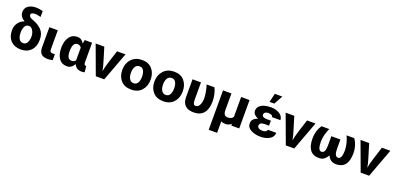

<svg xmlns="http://www.w3.org/2000/svg" viewBox="21 -2188 7830 3791"><g transform="rotate(20 3936.5 -293.0)"><path d="M35.2 -252V-258.8Q35.2 -348.6 85.4 -415Q135.7 -481.4 210 -502.9Q181.6 -520.5 161.6 -537.1Q141.6 -553.7 122.6 -586.9Q103.5 -620.1 103.5 -659.2Q103.5 -747.1 167.5 -793Q231.4 -838.9 335.9 -838.9Q392.6 -838.9 476.6 -817.4L475.6 -693.4Q393.6 -714.8 357.9 -714.8Q322.3 -714.8 295.4 -703.1Q268.6 -691.4 268.6 -663.1Q268.6 -616.2 344.7 -589.8Q470.7 -545.9 543.5 -470.7Q616.2 -395.5 616.2 -271.5V-258.8Q616.2 -122.1 538.1 -39.1Q460 43.9 326.7 43.9Q193.4 43.9 114.3 -36.6Q35.2 -117.2 35.2 -252ZM326.2 -450.2Q265.6 -450.2 238.3 -398.4Q210.9 -346.7 210.9 -270.5Q210.9 -194.3 239.3 -142.1Q267.6 -89.8 327.1 -89.8Q386.7 -89.8 413.6 -144Q440.4 -198.2 440.4 -268.1Q440.4 -337.9 406.7 -394Q373 -450.2 326.2 -450.2Z M709 -140.6V-563.5H885.7V-164.1Q885.7 -127 899.4 -112.3Q913.1 -97.7 943.4 -97.7Q973.6 -97.7 993.2 -99.6V24.4Q941.4 39.1 891.6 39.1Q797.9 39.1 753.4 -4.9Q709 -48.8 709 -140.6Z M1300.8 -574.2Q1385.7 -574.2 1437.5 -485.4L1451.2 -563.5H1606.4V-158.2Q1606.4 -120.1 1617.2 -105.5Q1627.9 -90.8 1650.4 -90.8H1655.3L1668 34.2Q1642.6 43.9 1603.5 43.9Q1490.2 43.9 1446.3 -56.6Q1389.6 43.9 1298.8 43.9Q1183.6 43.9 1125.5 -40.5Q1067.4 -125 1067.4 -262.2Q1067.4 -399.4 1127.4 -486.8Q1187.5 -574.2 1300.8 -574.2ZM1246.1 -252Q1246.1 -89.8 1345.7 -89.8Q1402.3 -89.8 1428.7 -129.9V-394.5Q1402.3 -440.4 1346.7 -440.4Q1246.1 -440.4 1246.1 -252Z M1677.7 -573.2H1859.4L1937.5 -315.4Q1977.5 -186.5 1987.3 -125L1991.2 -101.6Q2002 -179.7 2044.9 -315.4L2127 -573.2H2304.7L2079.1 33.2H1901.4Z M2426.8 -43.9Q2349.6 -129.9 2349.6 -266.6Q2349.6 -403.3 2432.1 -492.7Q2514.6 -582 2653.3 -582Q2792 -582 2867.2 -495.1Q2942.4 -408.2 2942.4 -272Q2942.4 -135.7 2863.8 -46.9Q2785.2 42 2644.5 42Q2503.9 42 2426.8 -43.9ZM2559.1 -397.5Q2529.3 -347.7 2529.3 -270Q2529.3 -192.4 2559.6 -142.1Q2589.8 -91.8 2647.9 -91.8Q2706.1 -91.8 2734.4 -141.1Q2762.7 -190.4 2762.7 -269Q2762.7 -347.7 2735.4 -397.5Q2708 -447.3 2648.4 -447.3Q2588.9 -447.3 2559.1 -397.5Z M3101.6 -43.9Q3024.4 -129.9 3024.4 -266.6Q3024.4 -403.3 3106.9 -492.7Q3189.5 -582 3328.1 -582Q3466.8 -582 3542 -495.1Q3617.2 -408.2 3617.2 -272Q3617.2 -135.7 3538.6 -46.9Q3460 42 3319.3 42Q3178.7 42 3101.6 -43.9ZM3233.9 -397.5Q3204.1 -347.7 3204.1 -270Q3204.1 -192.4 3234.4 -142.1Q3264.6 -91.8 3322.8 -91.8Q3380.9 -91.8 3409.2 -141.1Q3437.5 -190.4 3437.5 -269Q3437.5 -347.7 3410.2 -397.5Q3382.8 -447.3 3323.2 -447.3Q3263.7 -447.3 3233.9 -397.5Z M3716.8 -188.5V-563.5H3894.5V-195.3Q3894.5 -89.8 3951.2 -89.8Q4004.9 -89.8 4033.7 -149.4Q4062.5 -209 4062.5 -279.3Q4061.5 -410.2 4013.7 -563.5H4177.7Q4238.3 -440.4 4238.3 -283.7Q4238.3 -127 4167.5 -41.5Q4096.7 43.9 3957 43.9Q3839.8 43.9 3778.3 -15.1Q3716.8 -74.2 3716.8 -188.5Z M4357.4 264.6V-563.5H4534.2V-214.8Q4534.2 -153.3 4555.7 -123Q4577.1 -92.8 4631.8 -92.8Q4707 -92.8 4738.3 -147.5V-563.5H4915V33.2H4749L4746.1 -2.9Q4691.4 43.9 4631.8 43.9Q4572.3 43.9 4534.2 22.5V264.6Z M5075.2 -132.8Q5075.2 -238.3 5200.2 -273.4Q5116.2 -312.5 5096.7 -356.4Q5086.9 -377 5086.9 -402.3Q5086.9 -461.9 5127.9 -502Q5202.1 -574.2 5365.2 -574.2Q5469.7 -574.2 5544.9 -527.8Q5620.1 -481.4 5623 -398.4H5445.3Q5440.4 -450.2 5352.5 -450.2Q5315.4 -450.2 5289.1 -434.1Q5262.7 -418 5262.7 -385.7Q5262.7 -325.2 5367.2 -325.2H5450.2V-219.7H5359.4Q5252 -219.7 5252 -150.4Q5252 -116.2 5281.7 -98.1Q5311.5 -80.1 5352.5 -80.1Q5449.2 -80.1 5454.1 -135.7H5632.8Q5629.9 -48.8 5552.2 -2.4Q5474.6 43.9 5360.8 43.9Q5247.1 43.9 5161.1 -1.5Q5075.2 -46.9 5075.2 -132.8ZM5297.9 -665 5341.8 -849.6H5499L5398.4 -665Z M5669.9 -573.2H5851.6L5929.7 -315.4Q5969.7 -186.5 5979.5 -125L5983.4 -101.6Q5994.1 -179.7 6037.1 -315.4L6119.1 -573.2H6296.9L6071.3 33.2H5893.6Z M6341.8 -278.3Q6341.8 -438.5 6425.8 -563.5H6589.8Q6521.5 -413.1 6518.6 -279.3Q6518.6 -89.8 6595.7 -89.8Q6676.8 -89.8 6676.8 -249V-445.3H6867.2V-249Q6867.2 -89.8 6945.8 -89.8Q7024.4 -89.8 7024.4 -279.3Q7019.5 -422.9 6953.1 -563.5H7116.2Q7202.1 -435.5 7202.1 -278.3Q7202.1 43.9 6951.2 43.9Q6825.2 43.9 6771.5 -75.2Q6740.2 -19.5 6698.2 12.2Q6656.2 43.9 6590.8 43.9Q6341.8 43.9 6341.8 -278.3Z M7243.2 -573.2H7424.8L7502.9 -315.4Q7543 -186.5 7552.7 -125L7556.6 -101.6Q7567.4 -179.7 7610.4 -315.4L7692.4 -573.2H7870.1L7644.5 33.2H7466.8Z"/></g></svg>

Font: GenEi M Gothic v2 Heavy
Style: Regular
Weight: 800
Version: Version 2.0